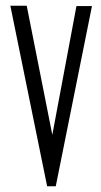

<svg xmlns="http://www.w3.org/2000/svg" viewBox="-20 -644 353 668"><path d="M144 4 16 -624H73L162 -175L246 -623H300L174 4Z"/></svg>

Font: Inconsolata ExtraCondensed Thin
Style: Regular
Weight: 100
Width: 2
Monospace: yes
Designer: Raph Levien, Cyreal, Brenton Simpson
Foundry: Raph Levien, Cyreal, Google
Version: Version 3.100; ttfautohint (v1.8.4.7-5d5b)